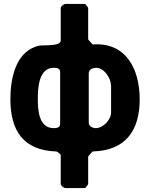

<svg xmlns="http://www.w3.org/2000/svg" viewBox="-20 -760 770 980"><path d="M430 180V40C430 36 452 15 453 13C617 9 693 -89 693 -253C693 -406 624 -546 453 -533C452 -535 430 -556 430 -560V-720C429 -721 417 -740 413 -740H313C307 -740 290 -727 290 -720V-553C290 -522 199 -531 180 -527C58 -500 33 -356 33 -253C33 -93 100 8 267 13C273 15 290 25 290 33V180C290 187 307 200 313 200H413C417 200 429 181 430 180ZM173 -253C173 -306 176 -414 254 -414C266 -414 287 -413 287 -393V-127C287 -107 266 -106 254 -106C178 -106 173 -199 173 -253ZM470 -414C513 -414 547 -360 547 -320V-187C547 -148 506 -106 469 -106C454 -106 433 -115 433 -133V-387C433 -406 455 -414 470 -414Z"/></svg>

Font: Asimov Print
Style: C
Weight: 500
Designer: Google
Version: Version 2.000980: 2014